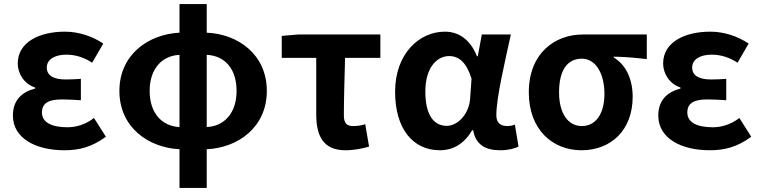

<svg xmlns="http://www.w3.org/2000/svg" viewBox="-20 -731 3768 952"><path d="M299 14C372 14 434 -1 505 -53L446 -146C401 -111 353 -100 314 -100C233 -100 188 -126 188 -173C188 -219 220 -238 287 -238C317 -238 348 -236 381 -234V-340C355 -338 328 -337 305 -337C243 -337 212 -358 212 -396C212 -437 252 -460 309 -460C354 -460 398 -446 437 -420L492 -515C437 -552 369 -574 302 -574C178 -574 68 -524 68 -416C68 -369 97 -316 154 -297V-292C89 -275 44 -235 44 -158C44 -46 156 14 299 14Z M870 -101C784 -105 722 -169 722 -280C722 -391 784 -455 870 -459ZM870 201H1005V9C1160 2 1303 -100 1303 -280C1303 -460 1162 -562 1005 -569V-711H870V-569C715 -561 572 -460 572 -280C572 -100 715 1 870 9ZM1005 -459C1094 -455 1153 -391 1153 -280C1153 -169 1091 -105 1005 -101Z M1693 14C1738 14 1778 5 1810 -4L1791 -115C1768 -108 1750 -106 1730 -106C1702 -106 1685 -118 1685 -158C1685 -236 1688 -340 1691 -444H1866V-560H1459L1377 -553V-444H1548V-164C1548 -55 1584 14 1693 14Z M2161 14C2228 14 2282 -19 2321 -85H2326C2339 -14 2386 14 2460 14C2502 14 2532 5 2551 -4L2533 -113C2520 -108 2507 -106 2495 -106C2464 -106 2441 -120 2441 -159C2441 -248 2484 -426 2513 -560H2369L2349 -452H2345C2310 -539 2251 -574 2186 -574C2057 -574 1939 -463 1939 -276C1939 -93 2027 14 2161 14ZM2195 -107C2130 -107 2089 -162 2089 -277C2089 -398 2148 -453 2207 -453C2255 -453 2293 -422 2318 -341L2311 -242C2306 -167 2251 -107 2195 -107Z M2863 14C3010 14 3117 -86 3117 -251C3117 -341 3082 -411 3023 -446V-450C3082 -449 3125 -445 3187 -438V-560H2870C2732 -560 2602 -468 2602 -273C2602 -88 2720 14 2863 14ZM2865 -106C2797 -106 2752 -168 2752 -273C2752 -390 2798 -440 2865 -440C2937 -440 2977 -361 2977 -266C2977 -165 2933 -106 2865 -106Z M3499 14C3572 14 3634 -1 3705 -53L3646 -146C3601 -111 3553 -100 3514 -100C3433 -100 3388 -126 3388 -173C3388 -219 3420 -238 3487 -238C3517 -238 3548 -236 3581 -234V-340C3555 -338 3528 -337 3505 -337C3443 -337 3412 -358 3412 -396C3412 -437 3452 -460 3509 -460C3554 -460 3598 -446 3637 -420L3692 -515C3637 -552 3569 -574 3502 -574C3378 -574 3268 -524 3268 -416C3268 -369 3297 -316 3354 -297V-292C3289 -275 3244 -235 3244 -158C3244 -46 3356 14 3499 14Z"/></svg>

Font: Noto Sans Mono CJK SC
Style: Bold
Weight: 700
Designer: Ryoko NISHIZUKA 西塚涼子 (kana, bopomofo & ideographs); Paul D. Hunt (Latin, Greek & Cyrillic); Sandoll Communications 산돌커뮤니
Foundry: Adobe
Version: Version 2.004;hotconv 1.0.118;makeotfexe 2.5.65603